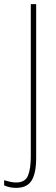

<svg xmlns="http://www.w3.org/2000/svg" viewBox="-65 -734 271 929"><path d="M13 175Q-19 175 -45 163V138Q-31 142 -16.5 145.5Q-2 149 13 149Q57 149 70.5 115.5Q84 82 84 23V-714H110V30Q110 104 88 139.5Q66 175 13 175Z"/></svg>

Font: Noto Sans Hebrew ExtraCondensed Thin
Style: Regular
Weight: 100
Width: 2
Designer: Monotype Design Team
Foundry: Monotype Imaging Inc.
Version: Version 2.004; ttfautohint (v1.8.4.7-5d5b)